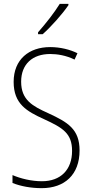

<svg xmlns="http://www.w3.org/2000/svg" viewBox="-20 -969 479 999"><path d="M336 -942V-949H291C261 -901 221 -850 178 -801V-791H202C245 -829 304 -895 336 -942ZM394 -186C394 -297 333 -333 231 -380C149 -417 90 -449 90 -544C90 -635 149 -688 241 -688C278 -688 323 -681 368 -659L383 -692C345 -711 294 -724 241 -724C131 -724 51 -660 51 -543C51 -428 119 -390 209 -349C307 -304 355 -275 355 -184C355 -86 296 -26 198 -26C143 -26 87 -40 45 -58V-17C87 0 141 10 197 10C316 10 394 -60 394 -186Z"/></svg>

Font: Noto Sans Myanmar UI Condensed ExtraLight
Style: Regular
Weight: 200
Width: 3
Designer: Monotype Design Team
Foundry: Monotype Imaging Inc.
Version: Version 2.103